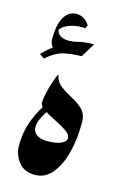

<svg xmlns="http://www.w3.org/2000/svg" viewBox="-96 -615 421 668"><g transform="rotate(15 115.0 -281.5)"><path d="M96.2 -231.9Q58.1 -185.1 58.1 -153.8Q58.1 -138.7 70.8 -127.9Q83.5 -117.2 111.3 -117.2Q140.6 -117.2 159.2 -125Q177.7 -132.8 177.7 -146.5Q177.7 -159.2 159.7 -171.1Q141.6 -183.1 117.9 -194.8Q94.2 -206.5 76.2 -218.3Q58.1 -230 58.1 -241.7Q58.1 -254.4 63 -276.4Q67.9 -298.3 75 -319.8Q82 -341.3 88.4 -352.1Q92.8 -326.2 112.1 -311.8Q131.3 -297.4 154.3 -285.6Q177.2 -273.9 194.1 -257.3Q210.9 -240.7 210.9 -210Q210.9 -149.4 197.8 -100.1Q184.6 -50.8 159.7 -21.7Q134.8 7.3 99.6 7.3Q59.6 7.3 39.6 -19Q19.5 -45.4 19.5 -76.2Q19.5 -128.4 37.1 -172.9Q54.7 -217.3 80.1 -248ZM56.2 -429.7Q44.4 -436 39.8 -445.1Q35.2 -454.1 35.2 -465.3Q35.2 -518.6 51.5 -544.9Q67.9 -571.3 94.7 -571.3Q124.5 -571.3 142.6 -542.5L136.2 -530.3Q130.9 -531.7 122.6 -531.7Q97.7 -531.7 73.7 -521.5Q49.8 -511.2 45.9 -493.7L47.9 -504.9Q49.8 -488.8 61.8 -481.4Q73.7 -474.1 92.3 -474.1Q106.9 -474.1 126.5 -478.5ZM181.2 -484.9 149.9 -433.6Q123.5 -433.6 91.3 -428Q59.1 -422.4 24.9 -391.6L7.8 -403.8Q41 -438 80.8 -461.4Q120.6 -484.9 181.2 -484.9Z"/></g></svg>

Font: Lateef
Style: Bold
Weight: 700
Designer: SIL International
Foundry: SIL International
Version: Version 4.200